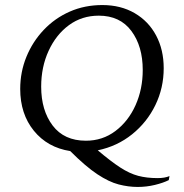

<svg xmlns="http://www.w3.org/2000/svg" viewBox="-20 -591 729 760"><path d="M525 149Q488 149 449.5 139Q411 129 365 98.5Q319 68 258 7Q168 -7 114 -73.5Q60 -140 60 -239Q60 -306 84.5 -366Q109 -426 153 -472.5Q197 -519 256 -545Q315 -571 385 -571Q458 -571 513 -539Q568 -507 598 -450.5Q628 -394 628 -321Q628 -243 595 -175Q562 -107 503 -59.5Q444 -12 367 4Q419 48 456 72Q493 96 527 105Q561 114 604 114Q632 114 651 106L648 122Q626 133 593 141Q560 149 525 149ZM320 -34Q386 -34 437 -72.5Q488 -111 516.5 -174.5Q545 -238 545 -314Q545 -408 500 -468.5Q455 -529 371 -529Q304 -529 253 -491.5Q202 -454 172.5 -390Q143 -326 143 -248Q143 -154 188.5 -94Q234 -34 320 -34Z"/></svg>

Font: Spectral SC
Style: Italic
Weight: 400
Italic angle: -10°
Designer: Jean-Baptiste Levee
Foundry: Production Type
Version: Version 2.001